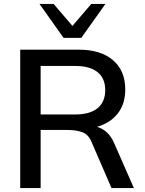

<svg xmlns="http://www.w3.org/2000/svg" viewBox="-20 -958 737 978"><path d="M83 0V-705H381Q493 -705 555.5 -651.5Q618 -598 618 -502Q618 -428 579.5 -379.5Q541 -331 474 -312Q502 -304 524 -284Q546 -264 561 -230L662 0H548L448 -231Q432 -272 400.5 -284Q369 -296 324 -296H187V0ZM187 -375H364Q438 -375 477 -407Q516 -439 516 -499Q516 -559 477 -590.5Q438 -622 364 -622H187ZM304 -765 181 -938H253L349 -826L445 -938H517L394 -765Z"/></svg>

Font: Mulish SemiBold
Style: Regular
Weight: 600
Designer: Vernon Adams
Foundry: Vernon Adams
Version: Version 3.603; ttfautohint (v1.8.3)